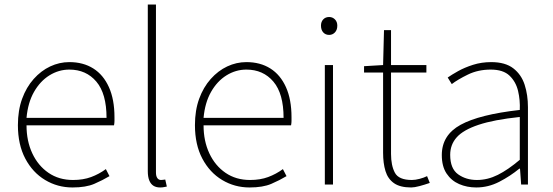

<svg xmlns="http://www.w3.org/2000/svg" viewBox="-20 -814 2439 847"><path d="M300 13Q234 13 179 -20Q124 -53 91.5 -114.5Q59 -176 59 -262Q59 -327 77.5 -378Q96 -429 128.5 -465.5Q161 -502 201.5 -521Q242 -540 286 -540Q347 -540 391.5 -512Q436 -484 460.5 -429.5Q485 -375 485 -297Q485 -289 485 -280.5Q485 -272 483 -261H97Q97 -192 122.5 -137.5Q148 -83 194 -51.5Q240 -20 302 -20Q347 -20 382 -33Q417 -46 447 -68L463 -37Q433 -19 396 -3Q359 13 300 13ZM97 -294H450Q450 -401 405 -454Q360 -507 286 -507Q239 -507 198 -481.5Q157 -456 130 -408.5Q103 -361 97 -294Z M686 13Q669 13 657 5.5Q645 -2 638.5 -18Q632 -34 632 -59V-794H668V-53Q668 -37 674 -28.5Q680 -20 690 -20Q693 -20 697 -20.5Q701 -21 709 -22L716 9Q709 10 703 11.5Q697 13 686 13Z M1081 13Q1015 13 960 -20Q905 -53 872.5 -114.5Q840 -176 840 -262Q840 -327 858.5 -378Q877 -429 909.5 -465.5Q942 -502 982.5 -521Q1023 -540 1067 -540Q1128 -540 1172.5 -512Q1217 -484 1241.5 -429.5Q1266 -375 1266 -297Q1266 -289 1266 -280.5Q1266 -272 1264 -261H878Q878 -192 903.5 -137.5Q929 -83 975 -51.5Q1021 -20 1083 -20Q1128 -20 1163 -33Q1198 -46 1228 -68L1244 -37Q1214 -19 1177 -3Q1140 13 1081 13ZM878 -294H1231Q1231 -401 1186 -454Q1141 -507 1067 -507Q1020 -507 979 -481.5Q938 -456 911 -408.5Q884 -361 878 -294Z M1413 0V-527H1449V0ZM1432 -660Q1416 -660 1406 -671Q1396 -682 1396 -701Q1396 -718 1406 -728.5Q1416 -739 1432 -739Q1447 -739 1457.5 -728.5Q1468 -718 1468 -701Q1468 -682 1457.5 -671Q1447 -660 1432 -660Z M1794 13Q1745 13 1718 -6Q1691 -25 1680.5 -59.5Q1670 -94 1670 -140V-494H1586V-522L1670 -527L1674 -681H1705V-527H1861V-494H1705V-135Q1705 -84 1722 -52Q1739 -20 1797 -20Q1812 -20 1831 -25Q1850 -30 1864 -37L1876 -7Q1853 1 1830.5 7Q1808 13 1794 13Z M2081 13Q2040 13 2005.5 -2Q1971 -17 1950 -48.5Q1929 -80 1929 -130Q1929 -218 2012 -263.5Q2095 -309 2273 -329Q2275 -372 2265.5 -412.5Q2256 -453 2228 -480Q2200 -507 2145 -507Q2089 -507 2044 -485Q1999 -463 1973 -443L1955 -472Q1972 -484 2000.5 -500Q2029 -516 2066.5 -528Q2104 -540 2147 -540Q2209 -540 2244.5 -512.5Q2280 -485 2294.5 -440Q2309 -395 2309 -341V0H2279L2274 -70H2271Q2231 -37 2182.5 -12Q2134 13 2081 13ZM2084 -20Q2131 -20 2176 -42.5Q2221 -65 2273 -109V-298Q2159 -286 2091.5 -263.5Q2024 -241 1995 -208.5Q1966 -176 1966 -131Q1966 -70 2001 -45Q2036 -20 2084 -20Z"/></svg>

Font: Noto Sans TC
Style: Regular
Weight: 100
Designer: Ryoko NISHIZUKA 西塚涼子 (kana, bopomofo & ideographs); Paul D. Hunt (Latin, Greek & Cyrillic); Sandoll Communications 산돌커뮤니
Foundry: Adobe
Version: Version 2.004;hotconv 1.0.118;makeotfexe 2.5.65603